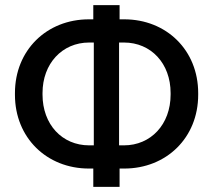

<svg xmlns="http://www.w3.org/2000/svg" viewBox="-20 -725 827 745"><path d="M462 -71C626 -71 749 -191 749 -357V-364C749 -530 626 -650 462 -650H444V-705H342V-650H325C161 -650 38 -530 38 -364V-357C38 -191 161 -71 325 -71H342V0H444V-71ZM326 -161C221 -161 145 -242 145 -358V-364C145 -478 221 -560 326 -560H344V-161ZM442 -161V-560H461C566 -560 642 -479 642 -364V-358C642 -242 565 -161 461 -161Z"/></svg>

Font: Fixel Display Medium
Style: Regular
Weight: 500
Designer: AlfaBravo + MacPaw
Foundry: Kyrylo Tkachov, Marchela Mozhyna, Serhii Makarenko, Maria Weinstein, Zakhar Kryvoshyya
Version: Version 1.211